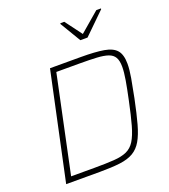

<svg xmlns="http://www.w3.org/2000/svg" viewBox="-162 -1037 1017 1154"><g transform="rotate(-20 346.5 -460.5)"><path d="M61 0 208 -688H404Q497 -688 552 -678.5Q607 -669 631 -640.5Q655 -612 655 -554Q655 -517 646 -465Q637 -413 623 -344Q604 -252 587 -190.5Q570 -129 548 -91Q526 -53 492 -33Q458 -13 406 -6.5Q354 0 276 0ZM105 -34H254Q330 -34 380 -37.5Q430 -41 462 -55.5Q494 -70 514.5 -103Q535 -136 551.5 -194.5Q568 -253 587 -344Q602 -414 610.5 -464Q619 -514 619 -548Q619 -587 606.5 -608.5Q594 -630 566.5 -639.5Q539 -649 494.5 -651.5Q450 -654 385 -654H236ZM437 -784 358 -916 359 -921H384L464 -814L589 -921H619L618 -916L483 -784Z"/></g></svg>

Font: Saira Thin Thin
Style: Italic
Weight: 250
Italic angle: -12°
Version: Version 1.101